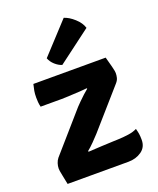

<svg xmlns="http://www.w3.org/2000/svg" viewBox="-150 -912 825 1003"><g transform="rotate(-20 262.0 -411.0)"><path d="M238.5 -358.5Q247 -367.5 261 -381.5Q275 -395.5 290 -409.2Q305 -423 316 -431.5L314 -434.5Q297 -432.5 275.8 -431.2Q254.5 -430 233.5 -429Q212.5 -428 196 -427.2Q179.5 -426.5 171 -426.5H55Q51.5 -441 50.5 -453.8Q49.5 -466.5 49.5 -479Q49.5 -499.5 52.2 -515.2Q55 -531 60 -551H462Q472.5 -513.5 477 -495.2Q481.5 -477 482.8 -469.5Q484 -462 484 -457.5Q484 -444.5 480.8 -431.5Q477.5 -418.5 466.5 -406L279.5 -193Q267 -179 246.2 -158Q225.5 -137 208.5 -123.5L210.5 -119.5Q245 -122 282.2 -123.5Q319.5 -125 349.5 -126.5L378 -127.5Q405.5 -128.5 434.2 -132.5Q463 -136.5 483 -147Q487.5 -131.5 489.8 -117.5Q492 -103.5 492 -83Q492 -42.5 461 -20.8Q430 1 387.5 1H49.5Q42.5 -33.5 39 -51Q35.5 -68.5 34.2 -76.5Q33 -84.5 33 -90Q33 -104 37.8 -118.8Q42.5 -133.5 51.5 -144.5ZM327 -821.5Q354.5 -813 383.2 -787.2Q412 -761.5 421 -731.5L236 -592.5Q216.5 -598.5 198 -615Q179.5 -631.5 171.5 -653Z"/></g></svg>

Font: Signika SC
Style: Regular
Weight: 300
Designer: Anna Giedryś
Foundry: Anna Giedryś
Version: Version 2.000